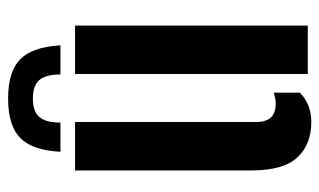

<svg xmlns="http://www.w3.org/2000/svg" viewBox="-184 -630 822 495"><g transform="rotate(-90 227.5 -382.0)"><path d="M36.1 -144.9V-600H160.9V-134.4Q160.9 -107.7 172.6 -95.2Q184.3 -82.7 208.5 -82.7Q221.9 -82.7 236.6 -88.1V-20.5Q206.8 9.1 160.9 9.1Q103.4 9.1 69.8 -26.7Q36.1 -62.5 36.1 -144.9ZM284.7 0V-600H409.5V0ZM221.5 -772.6Q290.9 -772.6 322.7 -741.4Q354.4 -710.2 358.7 -637.7H283.5Q283.4 -675.8 269 -692.3Q254.6 -708.7 221.5 -708.7Q188.4 -708.7 174 -692.3Q159.6 -675.8 159.5 -637.7H84.2Q88 -710.2 119.9 -741.4Q151.7 -772.6 221.5 -772.6Z"/></g></svg>

Font: Big Shoulders Stencil Display SC Thin
Style: Regular
Weight: 100
Designer: Patric King
Foundry: XO Type Co
Version: Version 2.001